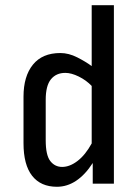

<svg xmlns="http://www.w3.org/2000/svg" viewBox="-20 -703 531 735"><path d="M70 -333Q70 -411 106 -455.5Q142 -500 211 -500Q243 -500 275.5 -483.5Q308 -467 331 -450V-683H416V0H335V-79Q306 -34 271.5 -11Q237 12 198 12Q136 12 103 -30Q70 -72 70 -155ZM218 -64Q247 -64 277 -87Q307 -110 331 -154V-374Q310 -396 281.5 -410Q253 -424 230 -424Q195 -424 175 -399.5Q155 -375 155 -321V-166Q155 -109 172.5 -86.5Q190 -64 218 -64Z"/></svg>

Font: Ropa Sans
Style: Regular
Weight: 400
Designer: Botio Nikoltchev
Foundry: Botjo Nikoltchev
Version: Version 1.002